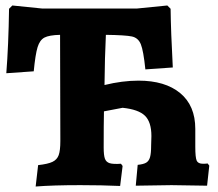

<svg xmlns="http://www.w3.org/2000/svg" viewBox="-20 -675 794 700"><path d="M743 -71 735 2 605 0 475 2 482 -74Q503 -76 513 -82Q523 -88 527 -102Q531 -116 531 -144L532 -179Q532 -230 508.5 -253Q485 -276 427 -282L359 -269Q358 -223 358 -137Q358 -109 362.5 -96.5Q367 -84 380 -80Q393 -76 421 -78L427 -70L418 3Q351 0 273 0Q173 0 110 5L119 -73Q155 -77 171.5 -85Q188 -93 194 -109.5Q200 -126 200 -161L199 -548Q159 -547 142 -538Q125 -529 117 -503Q109 -477 103 -415L3 -408Q11 -509 13 -643L25 -655L133 -644H480L590 -655L602 -643Q603 -559 610 -429L510 -422Q503 -490 493.5 -513.5Q484 -537 461 -542Q438 -547 366 -548Q362 -466 361 -365Q426 -381 485 -381Q582 -381 637 -335.5Q692 -290 692 -205V-140Q692 -101 697 -89.5Q702 -78 720 -78Q731 -78 737 -79Z"/></svg>

Font: Alegreya SC ExtraBold
Style: Regular
Weight: 800
Designer: Juan Pablo del Peral
Foundry: Huerta Tipografica
Version: Version 2.007; ttfautohint (v1.6)